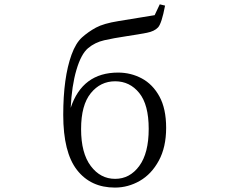

<svg xmlns="http://www.w3.org/2000/svg" viewBox="-20 -848 1040 882"><path d="M270.5 -320.3Q270.5 -491.2 308.6 -596.7Q328.1 -650.4 356.9 -676.3Q385.7 -702.1 420.9 -721.2Q456.1 -740.2 523.4 -751Q590.8 -761.7 625 -767.6Q658.2 -773.4 690.4 -778.3L713.9 -828.1L738.3 -822.3Q722.7 -740.2 706.1 -722.2Q689.5 -704.1 654.3 -697.3Q619.1 -690.4 560.5 -681.6Q502 -672.9 459 -663.1Q416 -653.3 384.3 -626.5Q352.5 -599.6 331.1 -526.9Q309.6 -454.1 304.7 -352.5Q358.4 -514.6 522.5 -514.6Q581.1 -514.6 631.3 -487.8Q681.6 -460.9 712.4 -404.8Q743.2 -348.6 743.2 -260.7Q743.2 -171.9 709.5 -109.9Q675.8 -47.9 622.1 -17.1Q568.4 13.7 507.8 13.7Q396.5 13.7 333.5 -67.4Q270.5 -148.4 270.5 -320.3ZM352.5 -254.9Q352.5 -144.5 397 -85.4Q441.4 -26.4 508.8 -26.4Q576.2 -26.4 619.6 -85.4Q663.1 -144.5 663.1 -255.9Q663.1 -367.2 619.6 -420.9Q576.2 -474.6 508.8 -474.6Q441.4 -474.6 397 -419.9Q352.5 -365.2 352.5 -254.9Z"/></svg>

Font: GenEi Koburi Mincho v6
Style: Regular
Weight: 400
Designer: o_tamon (Modified)
Foundry: o_tamon / Adobe Systems Incorporated
Version: Version 6.1